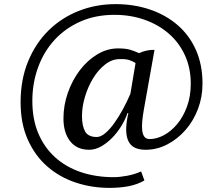

<svg xmlns="http://www.w3.org/2000/svg" viewBox="-20 -732 1047 932"><path d="M655 -474Q692 -491 730 -490L679 -204Q673 -171 670.5 -144Q668 -117 670.5 -97.5Q673 -78 681.5 -67.5Q690 -57 707 -57Q740 -57 775 -75.5Q810 -94 839.5 -129Q869 -164 887.5 -214Q906 -264 906 -326Q906 -402 877.5 -464Q849 -526 798.5 -569.5Q748 -613 680.5 -636.5Q613 -660 536 -660Q444 -660 370.5 -627.5Q297 -595 245 -538.5Q193 -482 165 -405.5Q137 -329 137 -242Q137 -153 166 -84.5Q195 -16 247.5 31.5Q300 79 372.5 103.5Q445 128 532 128Q561 128 598 121Q635 114 665 100L681 144Q646 164 604 172Q562 180 511 180Q425 180 347 154Q269 128 209.5 76Q150 24 115 -54Q80 -132 80 -236Q80 -345 116 -433Q152 -521 214.5 -583Q277 -645 361 -678.5Q445 -712 541 -712Q631 -712 708.5 -685.5Q786 -659 843 -609.5Q900 -560 931.5 -488.5Q963 -417 963 -326Q963 -261 941 -203Q919 -145 880.5 -101Q842 -57 792 -31Q742 -5 687 -5Q657 -5 636 -14.5Q615 -24 604 -45.5Q593 -67 592.5 -101Q592 -135 603 -183H599Q588 -151 568.5 -119.5Q549 -88 524 -62.5Q499 -37 470.5 -21Q442 -5 413 -5Q353 -5 320.5 -46.5Q288 -88 288 -157Q288 -221 309.5 -282Q331 -343 367.5 -391Q404 -439 452 -468Q500 -497 553 -497Q589 -497 610 -491Q631 -485 655 -474ZM638 -426Q622 -436 605.5 -441Q589 -446 563 -445Q525 -446 491 -419.5Q457 -393 432 -352Q407 -311 392.5 -262.5Q378 -214 378 -169Q378 -121 393 -94Q408 -67 450 -67Q469 -67 491 -85.5Q513 -104 534.5 -134Q556 -164 576.5 -201.5Q597 -239 613 -277Z"/></svg>

Font: PTSerifItalic
Style: Italic
Weight: 400
Italic angle: -12°
Designer: A.Korolkova, O.Umpeleva, V.Yefimov
Foundry: ParaType Ltd
Version: Version 1.000W OFL